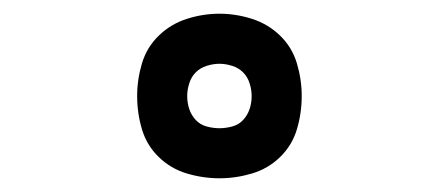

<svg xmlns="http://www.w3.org/2000/svg" viewBox="-20 -797 640 280"><path d="M300 -537Q276 -537 252.5 -544Q229 -551 211.5 -568Q194 -585 187 -608.5Q180 -632 180 -657Q180 -681 187 -704.5Q194 -728 211.5 -745Q229 -762 252.5 -769.5Q276 -777 300 -777Q324 -777 347.5 -769.5Q371 -762 388.5 -745Q406 -728 413 -704.5Q420 -681 420 -657Q420 -632 413 -608.5Q406 -585 388.5 -568Q371 -551 347.5 -544Q324 -537 300 -537ZM300 -610Q309 -610 318.5 -612.5Q328 -615 334.5 -622Q341 -629 344 -638Q347 -647 347 -657Q347 -666 344 -675.5Q341 -685 334.5 -691.5Q328 -698 318.5 -701Q309 -704 300 -704Q291 -704 281.5 -701Q272 -698 265.5 -691.5Q259 -685 256 -675.5Q253 -666 253 -657Q253 -647 256 -638Q259 -629 265.5 -622Q272 -615 281.5 -612.5Q291 -610 300 -610Z"/></svg>

Font: Iosevka Fixed Medium Extended
Style: Regular
Weight: 500
Width: 7
Monospace: yes
Designer: Belleve Invis
Foundry: Belleve Invis
Version: Version 24.1.1; ttfautohint (v1.8.4)